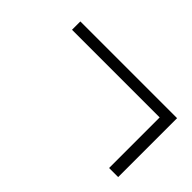

<svg xmlns="http://www.w3.org/2000/svg" viewBox="-45 -504 553 553"><g transform="rotate(45 231.0 -228.0)"><path d="M405 -108V-314H48V-348H442V-108Z"/></g></svg>

Font: Source Sans 3 Light
Style: Italic
Weight: 300
Italic angle: -11°
Designer: Paul D. Hunt
Foundry: Adobe
Version: Version 3.046;hotconv 1.0.118;makeotfexe 2.5.65603